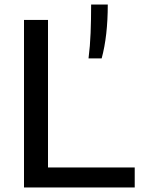

<svg xmlns="http://www.w3.org/2000/svg" viewBox="-20 -828 622 848"><path d="M86 0V-740H192V-88.5H575V0ZM371 -570Q378 -624.5 380.2 -682.8Q382.5 -741 382.5 -808H456Q456 -669 429 -570Z"/></svg>

Font: Encode Sans Semi Expanded Medium
Style: Regular
Weight: 500
Width: 6
Designer: Multiple Designers
Foundry: Impallari Type
Version: Version 3.000; ttfautohint (v1.8.3) -l 8 -r 50 -G 200 -x 14 